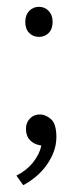

<svg xmlns="http://www.w3.org/2000/svg" viewBox="-20 -417 237 562"><path d="M96 8Q79 5 67.5 -7Q56 -19 56 -40Q56 -58 67.5 -70Q79 -82 97 -82Q113 -82 129 -68.5Q145 -55 145 -16Q145 7 137 28Q129 49 115.5 67.5Q102 86 84.5 100.5Q67 115 48 125L28 97Q58 82 77 58Q96 34 101 9ZM54 -353Q54 -373 65.5 -385Q77 -397 94 -397Q111 -397 122.5 -385Q134 -373 134 -353Q134 -332 122.5 -320.5Q111 -309 94 -309Q77 -309 65.5 -320.5Q54 -332 54 -353Z"/></svg>

Font: Mukta Vaani ExtraLight
Style: Regular
Weight: 275
Designer: Noopur Datye, Girish Dalvi, Yashodeep Gholap, Pallavi Karambelkar
Foundry: Ek Type
Version: Version 2.538;PS 1.000;hotconv 16.6.51;makeotf.lib2.5.65220;